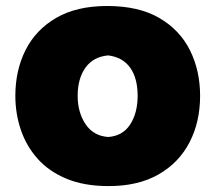

<svg xmlns="http://www.w3.org/2000/svg" viewBox="-20 -611 725 647"><path d="M346.2 16.1Q264.2 16.1 204.6 -8.5Q145 -33.2 106.9 -75.9Q68.8 -118.7 50.3 -173.3Q31.7 -228 31.7 -288.1Q31.7 -374 66.2 -442.4Q100.6 -510.7 169.4 -550.8Q238.3 -590.8 341.3 -590.8Q447.3 -590.8 516.6 -550.5Q585.9 -510.3 620.1 -441.7Q654.3 -373 654.3 -288.1Q654.3 -200.7 618.9 -131.8Q583.5 -63 514.6 -23.4Q445.8 16.1 346.2 16.1ZM344.7 -149.4Q393.6 -152.8 418.7 -191.7Q443.8 -230.5 443.8 -288.1Q443.8 -347.7 418.7 -382.8Q393.6 -418 344.7 -424.3Q294.4 -419.9 268.1 -383.1Q241.7 -346.2 241.7 -288.1Q241.7 -232.4 268.3 -192.6Q294.9 -152.8 344.7 -149.4Z"/></svg>

Font: Pinar DS4-ExtraBold
Style: Regular
Weight: 800
Designer: Amin Abedi
Version: Version 2.000